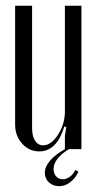

<svg xmlns="http://www.w3.org/2000/svg" viewBox="-20 -515 337 663"><path d="M202.1 -78.1Q175.8 7.8 116.2 7.8Q80.6 7.8 56.4 -19Q32.2 -45.9 32.2 -85V-495.1H90.8V-73.2Q90.8 -44.9 101.1 -29.1Q111.3 -13.2 128.9 -13.2Q156.7 -13.2 180.4 -50Q204.1 -86.9 204.1 -129.9V-495.1H261.2V0H217.8Q165 32.7 165 68.8Q165 84 173.8 94Q182.6 104 196.8 104Q209.5 104 221.2 95.5Q232.9 86.9 240.2 71.8L251 78.1Q239.7 101.6 221.9 114.7Q204.1 127.9 184.1 127.9Q163.1 127.9 148.9 114.7Q134.8 101.6 134.8 82Q134.8 40 204.1 0V-46.9L209 -76.2Z"/></svg>

Font: Moniqa Narrow Heading
Style: Regular
Weight: 400
Width: 4
Designer: Rajesh Rajput
Foundry: Rajesh Rajput
Version: Version 1.000